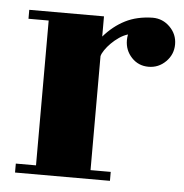

<svg xmlns="http://www.w3.org/2000/svg" viewBox="-46 -557 636 663"><g transform="rotate(5 272.5 -226.0)"><path d="M375 -428Q375 -433 375.5 -438Q376 -443 377 -448Q361 -443 346.5 -433Q332 -423 320 -411Q308 -399 299.5 -386.5Q291 -374 289 -365V30H359V61H30V30H100V-472H30V-503H289V-433Q322 -471 362.5 -491.5Q403 -512 457 -513Q492 -513 517 -488Q542 -463 542 -428Q542 -393 517 -368Q492 -343 457 -343Q422 -343 398.5 -368Q375 -393 375 -428Z"/></g></svg>

Font: Cafe24 ClassicType
Style: Regular
Weight: 400
Designer: Cafe24 thkim, hmlim, mnelim & 4IR
Foundry: Cafe24
Version: Version 1.000